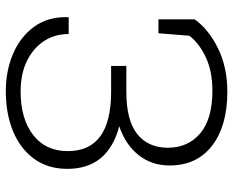

<svg xmlns="http://www.w3.org/2000/svg" viewBox="-88 -672 771 634"><g transform="rotate(90 297.0 -355.5)"><path d="M281.2 10.3Q214.8 10.3 158.7 -13.4Q102.5 -37.1 69.1 -82.8Q35.6 -128.4 37.1 -194.3L38.1 -197.3H92.8Q92.8 -151.4 116.2 -115.7Q139.6 -80.1 182.1 -59.3Q224.6 -38.6 282.2 -38.6Q372.6 -38.6 426 -79.8Q479.5 -121.1 479.5 -194.3Q479.5 -337.4 283.7 -337.4H198.2V-387.7H283.7Q378.4 -387.7 423.3 -423.8Q468.3 -460 468.3 -524.9Q468.3 -591.3 420.9 -631.6Q373.5 -671.9 279.3 -671.9Q217.8 -671.9 171.9 -651.1Q126 -630.4 98.6 -596.2L90.3 -493.7H44.4V-613.3Q77.6 -659.7 140.1 -690.4Q202.6 -721.2 283.2 -721.2Q396 -721.2 461.4 -670.9Q526.9 -620.6 526.9 -530.3Q526.9 -471.7 492.9 -428.5Q459 -385.3 397.5 -364.3Q538.1 -327.1 538.1 -192.9Q538.1 -129.4 505.6 -84Q473.1 -38.6 415.3 -14.2Q357.4 10.3 281.2 10.3Z"/></g></svg>

Font: Roboto Slab Light
Style: Regular
Weight: 300
Designer: Google
Version: Version 2.000; ttfautohint (v1.8.1.43-b0c9)